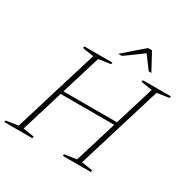

<svg xmlns="http://www.w3.org/2000/svg" viewBox="-215 -1051 1220 1230"><g transform="rotate(30 395.5 -435.5)"><path d="M168.5 -336.5 176 -359.5H627.5L620 -336.5ZM256 -650 172.5 -663 176.5 -676H384L380.5 -663L292.5 -650L101.5 -26L184.5 -13L181 0H-26.5L-23 -13L65 -26ZM688.5 -650 605.5 -663 609 -676H816.5L813 -663L725 -650L534 -26L617 -13L613.5 0H406L409.5 -13L497.5 -26ZM387.5 -743.5 534 -871H563.5L632.5 -743.5H613L537 -845.5H554L414.5 -743.5Z"/></g></svg>

Font: Newsreader 16pt 16pt ExtraLight
Style: Italic
Weight: 250
Italic angle: -17°
Version: Version 1.003